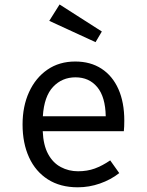

<svg xmlns="http://www.w3.org/2000/svg" viewBox="-20 -806 640 838"><path d="M166.5 -233.5Q169 -172.5 190 -133.8Q211 -95 245.5 -76.8Q280 -58.5 320.5 -58.5Q361 -58.5 393.8 -70.5Q426.5 -82.5 461 -106L500.5 -50.5Q463.5 -21.5 416.2 -5Q369 11.5 319.5 11.5Q243 11.5 189 -23Q135 -57.5 106.8 -119.2Q78.5 -181 78.5 -262.5Q78.5 -342.5 107 -404.5Q135.5 -466.5 187 -502Q238.5 -537.5 308.5 -537.5Q375 -537.5 423 -506.2Q471 -475 496.8 -417.2Q522.5 -359.5 522.5 -279.5Q522.5 -266 522 -254.2Q521.5 -242.5 520.5 -233.5ZM309.5 -468.5Q251 -468.5 211.8 -427Q172.5 -385.5 167 -298.5H441.5Q440 -383 404.5 -425.8Q369 -468.5 309.5 -468.5ZM397 -622 195 -715 240 -786.5 424.5 -668.5Z"/></svg>

Font: Fira Code Light
Style: Regular
Weight: 400
Monospace: yes
Version: Version 5.002